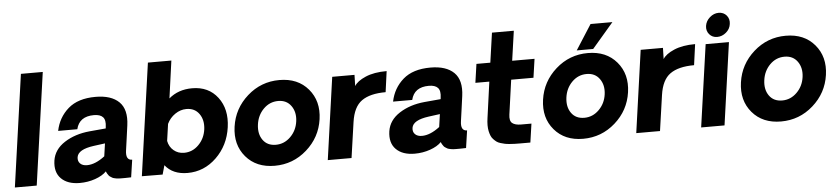

<svg xmlns="http://www.w3.org/2000/svg" viewBox="-44 -1011 5584 1278"><g transform="rotate(-5 2747.5 -371.5)"><path d="M12.2 0 118.2 -750H264.2L158.2 0Z M445.8 7.8Q364.7 7.8 321.8 -35.2Q278.8 -78.1 290 -155.8Q301.3 -229 371.6 -274.4Q441.9 -319.8 540 -329.1L648.9 -338.9L649.9 -348.1Q656.7 -394 638.4 -414.1Q620.1 -434.1 578.1 -434.1Q480 -434.1 460 -350.1H332Q350.1 -439 416 -496.6Q481.9 -554.2 599.1 -554.2Q704.1 -554.2 756.1 -503.2Q808.1 -452.1 793.9 -347.2Q790 -319.3 782.5 -264.2Q774.9 -209 771 -182.1Q761.2 -116.2 806.2 -116.2L789.1 0Q784.2 0 770.5 0.5Q756.8 1 749 1Q748 1 735.6 1Q723.1 1 720 1Q716.8 1 705.8 0.5Q694.8 0 690.9 -1Q687 -2 677.5 -3.9Q668 -5.9 664.1 -8.5Q660.2 -11.2 652.6 -15.6Q645 -20 641.1 -25.4Q637.2 -30.8 632.6 -37.8Q627.9 -44.9 625 -54.2Q598.1 -26.4 549.1 -9.3Q500 7.8 445.8 7.8ZM503.9 -106Q559.1 -106 623 -154.8L635.3 -240.2L559.1 -230Q454.1 -215.8 445.8 -165Q441.9 -138.2 458 -122.1Q474.1 -106 503.9 -106Z M1244.6 -555.2Q1354.5 -555.2 1415 -475.6Q1475.6 -396 1458.7 -275.9Q1441.9 -155.8 1359.4 -75.9Q1276.9 3.9 1166.5 3.9Q1067.4 3.9 1016.6 -61L999.5 0L860.8 -1L966.8 -751H1123.5L1088.9 -501Q1151.9 -555.2 1244.6 -555.2ZM1154.8 -131.8Q1210.9 -131.8 1252.2 -173.3Q1293.5 -214.8 1301.8 -275.9Q1309.6 -337.9 1280 -379.4Q1250.5 -420.9 1194.8 -420.9Q1154.8 -420.9 1119.1 -396.5Q1083.5 -372.1 1064.9 -333L1048.8 -220.2Q1056.6 -180.2 1085.7 -156Q1114.7 -131.8 1154.8 -131.8Z M1963.1 -74.5Q1871.1 6.8 1748.3 6.8Q1625.5 6.8 1556.4 -74.5Q1487.3 -155.8 1504.4 -275.9Q1521.5 -396 1613.3 -477.5Q1705.1 -559.1 1828.1 -559.1Q1951.2 -559.1 2020.3 -477.5Q2089.4 -396 2072.3 -275.9Q2055.2 -155.8 1963.1 -74.5ZM1768.1 -131.8Q1824.2 -131.8 1866.2 -173.3Q1908.2 -214.8 1916.3 -275.9Q1924.3 -336.9 1894.3 -378.9Q1864.3 -420.9 1808.1 -420.9Q1751 -420.9 1709.7 -379.4Q1668.5 -337.9 1660.4 -275.9Q1652.3 -213.9 1681.6 -172.9Q1710.9 -131.8 1768.1 -131.8Z M2544.9 -556.2 2525.9 -417Q2420.9 -417 2365.5 -377.4Q2310.1 -337.9 2295.9 -237.8L2261.7 0H2103L2180.7 -549.8H2329.6L2327.6 -475.1Q2346.7 -507.3 2403.3 -531.7Q2460 -556.2 2544.9 -556.2Z M2683.6 7.8Q2602.5 7.8 2559.6 -35.2Q2516.6 -78.1 2527.8 -155.8Q2539.1 -229 2609.4 -274.4Q2679.7 -319.8 2777.8 -329.1L2886.7 -338.9L2887.7 -348.1Q2894.5 -394 2876.2 -414.1Q2857.9 -434.1 2815.9 -434.1Q2717.8 -434.1 2697.8 -350.1H2569.8Q2587.9 -439 2653.8 -496.6Q2719.7 -554.2 2836.9 -554.2Q2941.9 -554.2 2993.9 -503.2Q3045.9 -452.1 3031.7 -347.2Q3027.8 -319.3 3020.3 -264.2Q3012.7 -209 3008.8 -182.1Q2999 -116.2 3043.9 -116.2L3026.9 0Q3022 0 3008.3 0.5Q2994.6 1 2986.8 1Q2985.8 1 2973.4 1Q2960.9 1 2957.8 1Q2954.6 1 2943.6 0.5Q2932.6 0 2928.7 -1Q2924.8 -2 2915.3 -3.9Q2905.8 -5.9 2901.9 -8.5Q2897.9 -11.2 2890.4 -15.6Q2882.8 -20 2878.9 -25.4Q2875 -30.8 2870.4 -37.8Q2865.7 -44.9 2862.8 -54.2Q2835.9 -26.4 2786.9 -9.3Q2737.8 7.8 2683.6 7.8ZM2741.7 -106Q2796.9 -106 2860.8 -154.8L2873 -240.2L2796.9 -230Q2691.9 -215.8 2683.6 -165Q2679.7 -138.2 2695.8 -122.1Q2711.9 -106 2741.7 -106Z M3387.7 1Q3366.7 1 3351.6 0.5Q3336.4 0 3317.4 -1.5Q3298.3 -2.9 3285.4 -5.9Q3272.5 -8.8 3257.1 -13.4Q3241.7 -18.1 3231.7 -25.6Q3221.7 -33.2 3211.7 -43.7Q3201.7 -54.2 3196 -67.6Q3190.4 -81.1 3186.5 -98.6Q3182.6 -116.2 3182.6 -138.7Q3182.6 -161.1 3186.5 -187L3219.7 -426.8H3126.5L3144.5 -551.8H3237.3L3265.6 -750H3411.6L3383.3 -551.8H3532.7L3514.6 -426.8H3365.7L3333.5 -196.8Q3327.6 -154.8 3346.7 -139.4Q3365.7 -124 3405.3 -124H3474.6L3456.5 1Z M3924.3 -750H4070.3L3927.2 -583H3817.4ZM4024.2 -74.5Q3932.1 6.8 3809.3 6.8Q3686.5 6.8 3617.4 -74.5Q3548.3 -155.8 3565.4 -275.9Q3582.5 -396 3674.3 -477.5Q3766.1 -559.1 3889.2 -559.1Q4012.2 -559.1 4081.3 -477.5Q4150.4 -396 4133.3 -275.9Q4116.2 -155.8 4024.2 -74.5ZM3829.1 -131.8Q3885.3 -131.8 3927.2 -173.3Q3969.2 -214.8 3977.3 -275.9Q3985.4 -336.9 3955.3 -378.9Q3925.3 -420.9 3869.1 -420.9Q3812 -420.9 3770.8 -379.4Q3729.5 -337.9 3721.4 -275.9Q3713.4 -213.9 3742.7 -172.9Q3772 -131.8 3829.1 -131.8Z M4606 -556.2 4586.9 -417Q4481.9 -417 4426.5 -377.4Q4371.1 -337.9 4356.9 -237.8L4322.8 0H4164.1L4241.7 -549.8H4390.6L4388.7 -475.1Q4407.7 -507.3 4464.4 -531.7Q4521 -556.2 4606 -556.2Z M4756.8 -590.8Q4724.6 -590.8 4704.6 -614Q4684.6 -637.2 4689 -669.9Q4693.8 -703.1 4720.7 -726.6Q4747.6 -750 4779.8 -750Q4813 -750 4832.8 -726.6Q4852.5 -703.1 4847.7 -669.9Q4843.8 -636.7 4816.9 -613.8Q4790 -590.8 4756.8 -590.8ZM4675.8 -549.8H4831.5L4753.9 0H4597.7Z M5346.4 -74.5Q5254.4 6.8 5131.6 6.8Q5008.8 6.8 4939.7 -74.5Q4870.6 -155.8 4887.7 -275.9Q4904.8 -396 4996.6 -477.5Q5088.4 -559.1 5211.4 -559.1Q5334.5 -559.1 5403.6 -477.5Q5472.7 -396 5455.6 -275.9Q5438.5 -155.8 5346.4 -74.5ZM5151.4 -131.8Q5207.5 -131.8 5249.5 -173.3Q5291.5 -214.8 5299.6 -275.9Q5307.6 -336.9 5277.6 -378.9Q5247.6 -420.9 5191.4 -420.9Q5134.3 -420.9 5093 -379.4Q5051.8 -337.9 5043.7 -275.9Q5035.6 -213.9 5064.9 -172.9Q5094.2 -131.8 5151.4 -131.8Z"/></g></svg>

Font: Oakes Grotesk
Style: Bold Italic
Weight: 700
Designer: Samuel Oakes
Foundry: Samuel Oakes
Version: Version 1.0 | wf-rip DC20170320